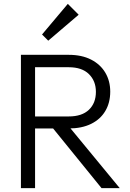

<svg xmlns="http://www.w3.org/2000/svg" viewBox="-20 -971 673 991"><path d="M135 -308V-370H335Q403 -370 439 -404.5Q475 -439 475 -497Q475 -553 439 -588.5Q403 -624 335 -624H135V-688H335Q402 -688 450 -663.5Q498 -639 523.5 -596Q549 -553 549 -498Q549 -441 523.5 -398Q498 -355 450 -331.5Q402 -308 335 -308ZM88 0V-688H161V0ZM504 0 246 -318 317 -341 598 0ZM229 -761 197 -793 330 -951 386 -895Z"/></svg>

Font: Outfit Thin Light
Style: Regular
Weight: 300
Version: Version 1.100;gftools[0.9.27]